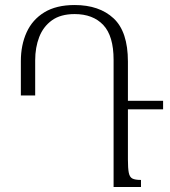

<svg xmlns="http://www.w3.org/2000/svg" viewBox="-20 -744 676 764"><path d="M63 -364V-501Q63 -565 86 -615.5Q109 -666 156.5 -695Q204 -724 277 -724Q375 -724 432 -671Q489 -618 489 -499V-343H629V-309H489V-109Q489 -74 492.5 -56.5Q496 -39 507 -33.5Q518 -28 541 -28V0H432V-506Q432 -601 391 -644.5Q350 -688 277 -688Q221 -688 186.5 -663Q152 -638 136 -596.5Q120 -555 120 -504V-364Z"/></svg>

Font: Noto Serif Armenian SemiCondensed Light
Style: Regular
Weight: 300
Width: 4
Designer: Monotype Design Team
Foundry: Monotype Imaging Inc.
Version: Version 2.008; ttfautohint (v1.8.4.7-5d5b)